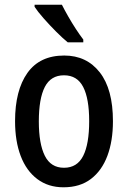

<svg xmlns="http://www.w3.org/2000/svg" viewBox="-20 -786 544 816"><path d="M460 -271Q460 -187 436.5 -124Q413 -61 366.5 -25.5Q320 10 250 10Q185 10 138.5 -25Q92 -60 68 -123Q44 -186 44 -271Q44 -402 96.5 -476Q149 -550 253 -550Q348 -550 404 -478.5Q460 -407 460 -271ZM145 -270Q145 -175 170.5 -124Q196 -73 252 -73Q308 -73 333.5 -123.5Q359 -174 359 -271Q359 -367 333.5 -416.5Q308 -466 252 -466Q196 -466 170.5 -416.5Q145 -367 145 -270ZM243 -766Q254 -744 270 -716Q286 -688 303 -662Q320 -636 334 -618V-606H268Q247 -623 219 -651Q191 -679 165.5 -708Q140 -737 127 -757V-766Z"/></svg>

Font: Noto Sans Hebrew Condensed Medium
Style: Regular
Weight: 500
Width: 3
Designer: Monotype Design Team
Foundry: Monotype Imaging Inc.
Version: Version 2.004; ttfautohint (v1.8.4.7-5d5b)